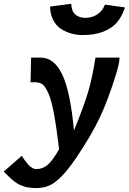

<svg xmlns="http://www.w3.org/2000/svg" viewBox="-87 -794 670 998"><path d="M356.9 -701.2Q391.1 -701.2 418.5 -719Q445.8 -736.8 458.5 -770L562.5 -755.4Q547.4 -709.5 522.5 -679.2Q497.6 -648.9 452.4 -630.4Q407.2 -611.8 342.8 -611.8Q311.5 -611.8 283 -619.9Q254.4 -627.9 229.5 -644.3Q204.6 -660.6 189.2 -690.4Q173.8 -720.2 173.3 -759.8L283.2 -774.4Q284.7 -734.9 305.2 -718Q325.7 -701.2 356.9 -701.2ZM26.4 15.6 31.2 23.9Q36.6 32.2 43.7 41.7Q50.8 51.3 59.8 61.5Q68.8 71.8 79.8 78.4Q90.8 85 101.1 85Q133.8 85 159.4 64Q185.1 43 220.2 -18.1Q206.5 -133.8 193.1 -204.8Q179.7 -275.9 163.8 -310.8Q147.9 -345.7 132.8 -356.2Q117.7 -366.7 93.8 -366.7Q76.7 -366.7 71.8 -366.2Q72.3 -387.7 73.2 -430.4Q74.2 -473.1 74.7 -494.6H124Q195.3 -494.6 237.3 -405Q279.3 -315.4 297.4 -115.2Q350.6 -246.1 372.1 -319.6Q393.6 -393.1 409.2 -494.6H534.2Q534.2 -465.8 516.6 -409.7Q476.1 -277.3 432.6 -184.8Q389.2 -92.3 309.1 26.4Q265.6 90.3 230.7 125Q195.8 159.7 166.5 171.6Q137.2 183.6 99.1 183.6Q85.9 183.6 74 182.1Q62 180.7 52.7 179.2Q43.5 177.7 32.7 173.1Q22 168.5 15.6 166.5Q9.3 164.6 -0.7 157.2Q-10.7 149.9 -14.6 147.5Q-18.6 145 -28.8 135.5Q-39.1 126 -41.3 124Q-43.5 122.1 -54.7 110.6Q-65.9 99.1 -67.4 97.7Z"/></svg>

Font: Fantasque Sans Mono
Style: Bold Italic
Weight: 700
Italic angle: -11°
Monospace: yes
Designer: Jany Belluz
Version: Version 1.7.1